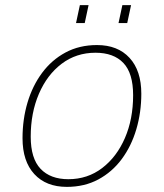

<svg xmlns="http://www.w3.org/2000/svg" viewBox="-20 -718 640 750"><path d="M241 12Q160 12 114 -38Q68 -88 68 -178Q68 -252 87.5 -317.5Q107 -383 144.5 -433.5Q182 -484 236 -513Q290 -542 359 -542Q440 -542 486 -492Q532 -442 532 -352Q532 -279 512.5 -213Q493 -147 455.5 -96.5Q418 -46 364 -17Q310 12 241 12ZM247 -18Q322 -18 379 -61.5Q436 -105 468 -179Q500 -253 500 -346Q500 -432 462 -472Q424 -512 353 -512Q278 -512 221 -469Q164 -426 132 -351.5Q100 -277 100 -184Q100 -99 138.5 -58.5Q177 -18 247 -18ZM277 -628 292 -698H326L311 -628ZM443 -628 458 -698H492L477 -628Z"/></svg>

Font: Geist Mono Thin
Style: Italic
Weight: 100
Italic angle: -12°
Monospace: yes
Designer: Basement.studio, Andrés Briganti, Mateo Zaragoza
Foundry: Basement.studio, Vercel, Andrés Briganti, Guido Ferreyra, Mateo Zaragoza
Version: Version 1.500; ttfautohint (v1.8.4.7-5d5b)